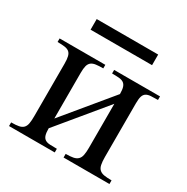

<svg xmlns="http://www.w3.org/2000/svg" viewBox="-142 -726 826 849"><g transform="rotate(30 271.0 -302.0)"><path d="M293 0V-18.6Q316.4 -18.6 331.1 -21.5Q345.7 -24.4 354.2 -32.7Q362.8 -41 365.7 -55.7Q368.7 -70.3 368.7 -93.8V-317.9L171.4 -79.1Q171.4 -56.2 175.5 -43.7Q179.7 -31.2 189 -25.6Q198.2 -20 212.9 -19.3Q227.5 -18.6 248 -18.6V0H14.6V-18.6Q38.6 -18.6 53.2 -21.5Q67.9 -24.4 75.9 -32.7Q84 -41 86.7 -55.7Q89.4 -70.3 89.4 -93.8V-361.8Q89.4 -384.8 85.9 -398.2Q82.5 -411.6 74 -418.5Q65.4 -425.3 51 -427.2Q36.6 -429.2 14.6 -429.2V-447.3H248V-429.2Q226.1 -429.2 211.4 -427.2Q196.8 -425.3 187.7 -418.5Q178.7 -411.6 175 -398.2Q171.4 -384.8 171.4 -361.8V-128.9L368.7 -367.7Q368.7 -390.1 364.5 -402.6Q360.4 -415 351.3 -420.9Q342.3 -426.8 327.9 -428Q313.5 -429.2 293 -429.2V-447.3H527.3V-429.2Q505.9 -429.2 491.2 -428.2Q476.6 -427.2 467.3 -421.4Q458 -415.5 454.1 -403.1Q450.2 -390.6 450.2 -367.7V-93.8Q450.2 -69.8 453.4 -54.9Q456.5 -40 465.1 -32Q473.6 -23.9 488.5 -21.2Q503.4 -18.6 527.3 -18.6V0ZM113.8 -549.3V-603.5H427.7V-549.3Z"/></g></svg>

Font: Doulos SIL Compact
Style: Regular
Weight: 400
Designer: Walt Agee, Victor Gaultney, Peter Martin, Debbi Hosken
Foundry: SIL International
Version: Version 4.110; 2011; Maintenance release ; LnSpcTght